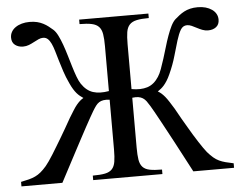

<svg xmlns="http://www.w3.org/2000/svg" viewBox="-49 -729 992 789"><g transform="rotate(-5 447.0 -335.0)"><path d="M717.3 0Q682.1 -66.9 651.9 -124Q638.7 -148.4 625.5 -173.1Q612.3 -197.8 600.6 -219.2Q588.9 -240.7 579.6 -257.3Q570.3 -273.9 564.9 -282.7Q557.6 -294.9 551.3 -303.5Q544.9 -312 537.1 -316.9Q529.3 -321.8 519 -323.5Q508.8 -325.2 493.7 -323.2V-117.7Q493.7 -86.9 496.8 -67.6Q500 -48.3 510 -37.4Q520 -26.4 539.1 -22.5Q558.1 -18.6 589.8 -18.6V0H304.2V-18.6Q335.9 -18.6 355 -22.5Q374 -26.4 384 -37.4Q394 -48.3 397.2 -67.6Q400.4 -86.9 400.4 -117.7V-323.2Q385.3 -325.2 374.8 -323.5Q364.3 -321.8 356.7 -316.9Q349.1 -312 342.8 -303.5Q336.4 -294.9 329.1 -282.7Q323.7 -273.9 314.5 -257.3Q305.2 -240.7 293.5 -219.2Q281.7 -197.8 268.8 -173.1Q255.9 -148.4 242.7 -124Q212.4 -66.9 177.2 0H8.3V-18.6Q27.3 -22.5 41.5 -26.1Q55.7 -29.8 67.6 -35.4Q79.6 -41 90.8 -50.3Q102.1 -59.6 114.7 -74.2Q120.6 -81.1 128.7 -92.8Q136.7 -104.5 146 -119.1Q155.3 -133.8 165 -150.1Q174.8 -166.5 184.6 -182.6Q207 -220.2 231.4 -263.7Q242.2 -281.2 250 -293.7Q257.8 -306.2 264.9 -314.7Q272 -323.2 278.6 -329.1Q285.2 -335 293.5 -339.8Q286.1 -344.7 279.8 -349.9Q273.4 -355 267.1 -362.3Q260.7 -369.6 254.4 -379.9Q248 -390.1 240.7 -406.2Q229 -431.2 220.9 -455.6Q212.9 -480 206.5 -501.5Q200.2 -522.9 194.8 -541.3Q189.5 -559.6 183.3 -572.8Q177.2 -585.9 169.2 -593.3Q161.1 -600.6 149.9 -600.6Q140.6 -600.6 130.9 -596.2Q121.1 -591.8 110.8 -586.2Q100.6 -580.6 89.4 -576.2Q78.1 -571.8 65.4 -571.8Q45.9 -571.8 32.5 -582Q19 -592.3 19 -612.3Q19 -625.5 25.1 -636.2Q31.2 -647 42.2 -654.5Q53.2 -662.1 68.1 -666.3Q83 -670.4 100.1 -670.4Q117.7 -670.4 131.3 -667Q145 -663.6 156.2 -657.7Q167.5 -651.9 177 -644.5Q186.5 -637.2 195.3 -629.4Q205.1 -620.6 213.6 -603.5Q222.2 -586.4 230 -564.7Q237.8 -543 244.9 -518.8Q252 -494.6 258.8 -472.2Q265.6 -449.7 272.7 -430.4Q279.8 -411.1 287.6 -399.4Q307.6 -369.6 335 -360.8Q362.3 -352.1 400.4 -358.9V-544.4Q400.4 -574.7 397.2 -594Q394 -613.3 383.8 -624.3Q373.5 -635.3 354.5 -639.4Q335.4 -643.6 304.2 -643.6V-662.1H589.8V-643.6Q558.6 -643.6 539.6 -639.4Q520.5 -635.3 510.3 -624.3Q500 -613.3 496.8 -594Q493.7 -574.7 493.7 -544.4V-358.9Q531.2 -352.1 559.1 -360.8Q586.9 -369.6 606 -399.4Q613.8 -411.1 620.8 -430.4Q627.9 -449.7 635 -472.2Q642.1 -494.6 649.2 -518.8Q656.2 -543 664.1 -564.7Q671.9 -586.4 680.4 -603.5Q689 -620.6 698.7 -629.4Q707.5 -637.2 717 -644.5Q726.6 -651.9 737.5 -657.7Q748.5 -663.6 762.5 -667Q776.4 -670.4 793.9 -670.4Q811.5 -670.4 826.2 -666.3Q840.8 -662.1 851.8 -654.5Q862.8 -647 868.9 -636.2Q875 -625.5 875 -612.3Q875 -592.3 861.8 -582Q848.6 -571.8 828.6 -571.8Q815.9 -571.8 804.7 -576.2Q793.5 -580.6 783 -586.2Q772.5 -591.8 762.7 -596.2Q752.9 -600.6 743.7 -600.6Q726.6 -600.6 717 -584.5Q707.5 -568.4 699.2 -541.3Q690.9 -514.2 680.9 -479Q670.9 -443.8 653.8 -406.2Q646.5 -390.1 639.9 -379.9Q633.3 -369.6 627 -362.3Q620.6 -355 614.3 -349.9Q607.9 -344.7 600.6 -339.8Q608.9 -335 615.5 -329.1Q622.1 -323.2 629.2 -314.7Q636.2 -306.2 644.3 -293.7Q652.3 -281.2 663.1 -263.7Q687 -220.2 709.5 -182.6Q718.8 -166.5 728.8 -150.1Q738.8 -133.8 748.3 -119.1Q757.8 -104.5 765.9 -92.8Q773.9 -81.1 779.8 -74.2Q792.5 -59.6 803.5 -50.3Q814.5 -41 826.4 -35.4Q838.4 -29.8 852.5 -26.1Q866.7 -22.5 885.3 -18.6V0Z"/></g></svg>

Font: Doulos SIL Compact
Style: Regular
Weight: 400
Designer: Walt Agee, Victor Gaultney, Peter Martin, Debbi Hosken
Foundry: SIL International
Version: Version 4.110; 2011; Maintenance release ; LnSpcTght